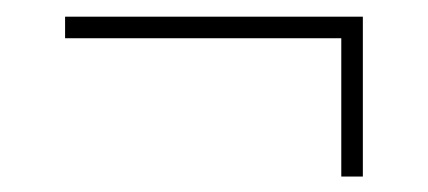

<svg xmlns="http://www.w3.org/2000/svg" viewBox="-20 -420 526 236"><path d="M399.5 -203V-373H60V-399.5H426V-203Z"/></svg>

Font: Bodoni Moda 9pt
Style: Bold
Weight: 700
Designer: Owen Earl
Foundry: indestructible type
Version: Version 2.005